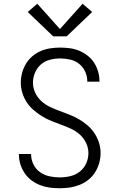

<svg xmlns="http://www.w3.org/2000/svg" viewBox="-20 -997 640 1025"><path d="M299 8Q272 8 245.5 4.5Q219 1 194.5 -8.5Q170 -18 148.5 -34Q127 -50 112 -72Q97 -94 89 -119.5Q81 -145 81 -172Q81 -173 81 -173.5Q81 -174 81 -175H146Q146 -175 146 -174Q146 -173 146 -173Q146 -145 158.5 -119.5Q171 -94 193.5 -78Q216 -62 243.5 -56Q271 -50 299 -50Q327 -50 355 -56.5Q383 -63 405.5 -80.5Q428 -98 440 -124.5Q452 -151 452 -180Q452 -208 439.5 -234Q427 -260 406.5 -278.5Q386 -297 360.5 -309Q335 -321 308.5 -330.5Q282 -340 256 -350.5Q230 -361 206 -375.5Q182 -390 160.5 -408.5Q139 -427 123.5 -450Q108 -473 99.5 -500.5Q91 -528 91 -556Q91 -582 98 -608Q105 -634 118.5 -656.5Q132 -679 152.5 -696.5Q173 -714 197.5 -724.5Q222 -735 248.5 -739Q275 -743 301 -743Q327 -743 353 -739.5Q379 -736 403 -726Q427 -716 447.5 -700Q468 -684 482 -662.5Q496 -641 503.5 -615.5Q511 -590 511 -565Q511 -564 511 -563Q511 -562 511 -561H446Q446 -561 446 -562Q446 -563 446 -563Q446 -590 434.5 -615Q423 -640 402 -656.5Q381 -673 354.5 -679Q328 -685 301 -685Q274 -685 246.5 -678Q219 -671 198.5 -653Q178 -635 167 -609Q156 -583 156 -556Q156 -528 168 -502Q180 -476 201 -457Q222 -438 247.5 -426Q273 -414 299 -404.5Q325 -395 351.5 -384.5Q378 -374 402 -360Q426 -346 447.5 -327.5Q469 -309 484.5 -285.5Q500 -262 508.5 -235Q517 -208 517 -180Q517 -153 509.5 -126.5Q502 -100 487.5 -77Q473 -54 451.5 -37Q430 -20 405 -10Q380 0 353 4Q326 8 299 8ZM336 -803H264L128 -933L179 -977L300 -842L421 -977L472 -933Z"/></svg>

Font: Iosevka Aile Custom Light
Style: Regular
Weight: 300
Designer: Belleve Invis
Foundry: Belleve Invis
Version: Version 17.0.2; ttfautohint (v1.8.3)